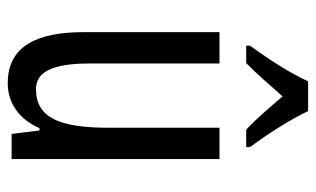

<svg xmlns="http://www.w3.org/2000/svg" viewBox="-180 -626 816 496"><g transform="rotate(90 228.0 -378.0)"><path d="M267 -766H190C171 -723 134 -665 98 -616V-606H143C167 -629 198 -665 229 -700C259 -665 287 -632 315 -606H360V-616C327 -660 288 -721 267 -766ZM391 -537H310V-251C310 -123 284 -63 210 -63C165 -63 144 -107 144 -202V-537H63V-187C63 -67 98 10 195 10C246 10 288 -19 311 -72H317L326 0H391Z"/></g></svg>

Font: Noto Sans Gujarati ExtraCondensed
Style: Regular
Weight: 400
Width: 2
Designer: Jelle Bosma - Monotype Design Team, Universal Thirst
Foundry: Monotype Imaging Inc.
Version: Version 2.106